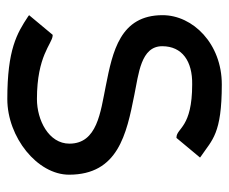

<svg xmlns="http://www.w3.org/2000/svg" viewBox="-72 -558 641 538"><g transform="rotate(90 249.0 -289.5)"><path d="M23 -50 27 -47C74 -16 119 11 258 11C365 11 470 -73 470 -162C470 -299 357 -323 246 -345C188 -357 110 -363 110 -423C110 -479 152 -508 217 -507C338 -507 339 -464 365 -463H367L422 -529L418 -532C372 -563 356 -590 217 -590C103 -590 23 -509 23 -424C23 -305 125 -284 221 -265C295 -250 383 -241 383 -163C383 -105 317 -72 258 -72C137 -72 104 -114 81 -116H78Z"/></g></svg>

Font: Charger Pro
Style: Bd
Weight: 700
Designer: Jasper
Foundry: Cannot Into Space Fonts
Version: Version 1.09